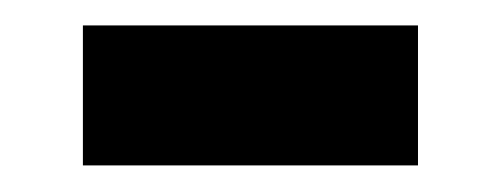

<svg xmlns="http://www.w3.org/2000/svg" viewBox="-20 -378 386 148"><path d="M302.2 -358.4V-250.5H43.9V-358.4Z"/></svg>

Font: Ufes Sans
Style: Bold
Weight: 700
Designer: Ricardo Esteves & Filipe Motta
Foundry: ProDesignUfes - Ricardo Esteves, Filipe Motta (This is a derivative work, based on Roboto family, by Christian Robertson
Version: Version 2.0